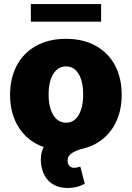

<svg xmlns="http://www.w3.org/2000/svg" viewBox="-20 -727 645 939"><path d="M386.7 -264.6Q386.7 -328.6 364.5 -365.5Q342.3 -402.3 303.7 -402.3Q263.7 -402.3 240.7 -365.5Q217.8 -328.6 217.8 -264.6Q217.8 -201.2 240.7 -164.1Q263.7 -127 303.7 -127Q342.3 -127 364.5 -164.1Q386.7 -201.2 386.7 -264.6ZM186.5 101.6Q179.7 79.6 179.7 54.7Q179.7 19.5 193.4 -7.8Q115.2 -36.1 72.3 -103Q29.3 -169.9 29.3 -263.7Q29.3 -345.2 62.3 -407Q95.2 -468.8 157 -502.9Q218.8 -537.1 302.7 -537.1Q386.7 -537.1 448.2 -502.9Q509.8 -468.8 542.5 -407Q575.2 -345.2 575.2 -263.7Q575.2 -193.8 551 -138.2Q526.9 -82.5 481 -45.9Q435.1 -9.3 371.1 3.4Q339.8 14.6 325.2 26.9Q310.5 39.1 310.5 57.6Q310.5 74.7 319.6 84.2Q328.6 93.8 342.8 93.8Q350.6 93.8 358.4 91.6Q366.2 89.4 373 87.9L394.5 171.9Q355.5 192.4 311.5 192.4Q263.7 192.4 231.2 168.9Q198.7 145.5 186.5 101.6ZM474.6 -621.1H130.9V-707H474.6Z"/></svg>

Font: Pretendard JP Black
Style: Regular
Weight: 900
Designer: Base glyphs from Inter by Rasmus Andersson; Hangeul glyphs from Noto Sans CJK(Source Han Sans) by Jang Soo-young and Kan
Foundry: Kil Hyung-jin
Version: Version 1.309